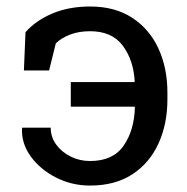

<svg xmlns="http://www.w3.org/2000/svg" viewBox="-20 -558 572 588"><path d="M255.9 10.3Q199.7 10.3 151.4 -14.4Q103 -39.1 74.2 -78.9Q45.4 -118.7 47.4 -164.1L48.3 -167H135.3Q135.3 -138.2 152.1 -115.2Q168.9 -92.3 196.3 -78.6Q223.6 -64.9 255.9 -64.9Q326.2 -64.9 358.6 -111.8Q391.1 -158.7 393.1 -229L392.1 -231.4H196.8V-306.6H391.6L392.6 -309.1Q388.7 -374.5 355.7 -418.5Q322.8 -462.4 255.9 -462.4Q221.7 -462.4 194.8 -452.1Q168 -441.9 150.9 -425.3L130.4 -342.3H53.2L58.1 -459.5Q90.8 -496.1 141.4 -517.1Q191.9 -538.1 255.9 -538.1Q332 -538.1 385 -503.4Q438 -468.8 465.3 -409.2Q492.7 -349.6 492.7 -274.4V-253.9Q492.7 -178.2 465.3 -118.4Q438 -58.6 385.3 -24.2Q332.5 10.3 255.9 10.3Z"/></svg>

Font: Roboto Slab
Style: Regular
Weight: 400
Designer: Google
Version: Version 2.000; ttfautohint (v1.8.1.43-b0c9)